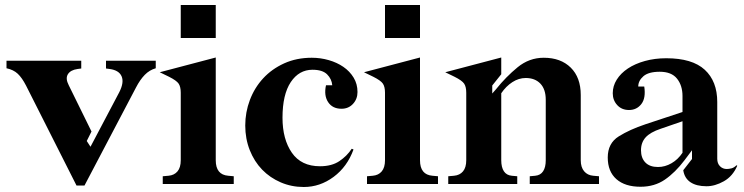

<svg xmlns="http://www.w3.org/2000/svg" viewBox="-20 -736 2976 768"><path d="M342 -149 457 -367Q477 -406 466.5 -430.5Q456 -455 419 -460L404 -462V-493H603V-463Q578 -456 559 -436.5Q540 -417 524 -386L318 6H286L84 -394Q68 -425 51 -441Q34 -457 6 -463V-493H305V-462L290 -460Q262 -456 251.5 -439Q241 -422 255 -395L346 -210L327 -172Z M703 -584V-716H843V-584ZM619 -447 843 -506V-95Q843 -66 855.5 -50.5Q868 -35 893 -33L915 -31V0H631V-31L654 -33Q677 -35 690 -50.5Q703 -66 703 -95V-365Q703 -389 694.5 -401.5Q686 -414 656 -429Z M1394 -138Q1369 -69 1314.5 -28.5Q1260 12 1195 12Q1146 12 1103 -6.5Q1060 -25 1028.5 -57.5Q997 -90 979 -135.5Q961 -181 961 -234Q961 -287 979.5 -336Q998 -385 1032.5 -422.5Q1067 -460 1116.5 -482.5Q1166 -505 1227 -505Q1262 -505 1295 -495.5Q1328 -486 1353.5 -468.5Q1379 -451 1394.5 -425.5Q1410 -400 1410 -368Q1410 -340 1392 -320.5Q1374 -301 1346 -301Q1310 -301 1292.5 -327.5Q1275 -354 1284 -395H1309Q1307 -420 1288.5 -438.5Q1270 -457 1230 -457Q1176 -457 1143 -407.5Q1110 -358 1110 -265Q1110 -179 1147.5 -125Q1185 -71 1260 -71Q1307 -71 1337.5 -91.5Q1368 -112 1387 -141Z M1520 -584V-716H1660V-584ZM1436 -447 1660 -506V-95Q1660 -66 1672.5 -50.5Q1685 -35 1710 -33L1732 -31V0H1448V-31L1471 -33Q1494 -35 1507 -50.5Q1520 -66 1520 -95V-365Q1520 -389 1511.5 -401.5Q1503 -414 1473 -429Z M1845 -365Q1845 -389 1836.5 -401.5Q1828 -414 1798 -429L1761 -447L1985 -506V-439L1949 -394V-362L1964 -379Q2004 -429 2050.5 -467Q2097 -505 2155 -505Q2223 -505 2263 -465.5Q2303 -426 2303 -356V-95Q2303 -67 2316.5 -51Q2330 -35 2353 -33L2376 -31V0H2099V-31L2121 -33Q2142 -35 2152.5 -51Q2163 -67 2163 -95V-337Q2163 -379 2141.5 -401.5Q2120 -424 2083 -424Q2055 -424 2029.5 -407.5Q2004 -391 1985 -363V-95Q1985 -67 1995.5 -51Q2006 -35 2027 -33L2049 -31V0H1773V-31L1796 -33Q1819 -35 1832 -50.5Q1845 -66 1845 -95Z M2713 -55 2748 -100V-135L2718 -95Q2681 -46 2639.5 -17.5Q2598 11 2542 11Q2480 11 2445.5 -19.5Q2411 -50 2411 -106Q2411 -163 2455 -190.5Q2499 -218 2562 -239L2710 -288V-352Q2710 -394 2688 -421.5Q2666 -449 2619 -449Q2574 -449 2553.5 -431Q2533 -413 2533 -390H2557Q2564 -344 2545.5 -320Q2527 -296 2496 -296Q2467 -296 2449 -315.5Q2431 -335 2431 -363Q2431 -392 2447 -417.5Q2463 -443 2491.5 -462Q2520 -481 2559.5 -492Q2599 -503 2645 -503Q2749 -503 2799 -457Q2849 -411 2849 -328V-101Q2849 -82 2860 -71Q2871 -60 2887 -60Q2895 -60 2905.5 -62.5Q2916 -65 2926 -75L2929 -73Q2911 -31 2875.5 -11Q2840 9 2806 9Q2766 9 2742 -7Q2718 -23 2713 -55ZM2544 -135Q2544 -104 2561.5 -86Q2579 -68 2612 -68Q2640 -68 2666 -83Q2692 -98 2710 -125V-251L2623 -221Q2581 -207 2562.5 -186.5Q2544 -166 2544 -135Z"/></svg>

Font: Redaction
Style: Bold
Weight: 700
Designer: Jeremy Mickel / Forest Young
Foundry: MCKL
Version: Version 2.001; Redaction Bold